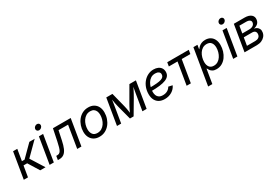

<svg xmlns="http://www.w3.org/2000/svg" viewBox="78 -1992 4969 3441"><g transform="rotate(-30 2562.5 -271.5)"><path d="M29.3 0 118.7 -539.1H205.6L167 -305.7H221.7L455.6 -539.1H565.4L304.2 -278.3L479 0H369.1L229.5 -225.6H153.8L116.2 0Z M564 0 653.3 -539.1H740.2L650.9 0ZM711.9 -630.9Q687.5 -630.9 672.6 -647.9Q657.7 -665 661.6 -689Q665.5 -712.9 686 -729.7Q706.5 -746.6 731.4 -746.6Q756.3 -746.6 771.2 -729.7Q786.1 -712.9 782.2 -689Q778.3 -665 757.6 -647.9Q736.8 -630.9 711.9 -630.9Z M734.4 0 747.6 -80.6H767.1Q791.5 -80.6 809.3 -89.8Q827.1 -99.1 841.3 -122.6Q855.5 -146 867.9 -189Q880.4 -231.9 894.5 -299.8L943.8 -539.1H1311L1221.7 0H1134.8L1210.4 -459H1013.2L973.1 -269Q954.1 -177.7 928.2 -118.2Q902.3 -58.6 863 -29.3Q823.7 0 763.7 0Z M1593.3 11.7Q1527.8 11.7 1480.7 -15.9Q1433.6 -43.5 1408.2 -93.3Q1382.8 -143.1 1382.8 -209.5Q1382.8 -273.9 1403.1 -334.2Q1423.3 -394.5 1461.4 -442.6Q1499.5 -490.7 1553.5 -518.8Q1607.4 -546.9 1674.8 -546.9Q1740.2 -546.9 1787.6 -519.5Q1835 -492.2 1860.4 -442.4Q1885.7 -392.6 1885.7 -325.2Q1885.7 -259.8 1865.2 -199.5Q1844.7 -139.2 1806.4 -91.6Q1768.1 -43.9 1714.1 -16.1Q1660.2 11.7 1593.3 11.7ZM1595.2 -65.9Q1645 -65.9 1683.1 -89.1Q1721.2 -112.3 1746.8 -150.1Q1772.5 -188 1785.4 -233.6Q1798.3 -279.3 1798.3 -323.7Q1798.3 -365.7 1785.2 -398.4Q1772 -431.2 1744.1 -450.2Q1716.3 -469.2 1672.4 -469.2Q1623 -469.2 1585.4 -446.3Q1547.9 -423.3 1522 -385.3Q1496.1 -347.2 1482.9 -301.3Q1469.7 -255.4 1469.7 -210Q1469.7 -147.9 1499.8 -106.9Q1529.8 -65.9 1595.2 -65.9Z M1958 0 2047.4 -539.1H2174.8L2251 -236.8Q2257.8 -210.4 2262.2 -186.8Q2266.6 -163.1 2269.8 -141.8Q2272.9 -120.6 2275.4 -100.6Q2277.8 -80.6 2280.3 -61H2264.6Q2273.4 -81.5 2282.5 -101.8Q2291.5 -122.1 2301.8 -143.3Q2312 -164.6 2324 -187.5Q2335.9 -210.4 2351.1 -236.8L2525.9 -539.1H2660.6L2571.3 0H2484.4L2530.8 -279.8Q2535.2 -308.1 2540.3 -336.2Q2545.4 -364.3 2550.3 -392.3Q2555.2 -420.4 2560.3 -447.8Q2565.4 -475.1 2570.3 -501.5H2581.1Q2563 -460.4 2546.4 -426.3Q2529.8 -392.1 2511 -357.4Q2492.2 -322.8 2467.3 -279.8L2302.2 0H2226.1L2152.3 -279.8Q2141.6 -322.3 2134.3 -356.7Q2127 -391.1 2121.8 -425.5Q2116.7 -460 2111.3 -501.5H2124.5Q2120.1 -473.1 2116.5 -446.3Q2112.8 -419.4 2108.6 -392.6Q2104.5 -365.7 2100.1 -337.9Q2095.7 -310.1 2090.8 -279.8L2044.4 0Z M2945.3 11.7Q2879.4 11.7 2832 -13.9Q2784.7 -39.6 2758.8 -88.6Q2732.9 -137.7 2732.9 -208.5Q2732.9 -280.3 2755.4 -342.5Q2777.8 -404.8 2818.4 -451.4Q2858.9 -498 2912.6 -524.4Q2966.3 -550.8 3027.8 -550.8Q3080.6 -550.8 3119.9 -533Q3159.2 -515.1 3180.7 -481.9Q3202.1 -448.7 3202.1 -402.8Q3202.1 -356.9 3178.2 -324.5Q3154.3 -292 3104.5 -271.7Q3054.7 -251.5 2977.5 -241.9Q2900.4 -232.4 2793.9 -232.4L2805.7 -299.8Q2895 -299.8 2954.8 -305.2Q3014.6 -310.5 3049.8 -322.8Q3085 -335 3100.1 -355Q3115.2 -375 3115.2 -404.3Q3115.2 -436 3089.4 -454.8Q3063.5 -473.6 3019.5 -473.6Q2964.8 -473.6 2926.5 -448.2Q2888.2 -422.9 2863.8 -382.6Q2839.4 -342.3 2828.1 -296.1Q2816.9 -250 2816.9 -208Q2816.9 -168.5 2829.3 -136.2Q2841.8 -104 2871.3 -84.7Q2900.9 -65.4 2950.7 -65.4Q3003.9 -65.4 3044.4 -88.6Q3085 -111.8 3105.5 -151.4L3187 -133.3Q3157.7 -66.9 3093 -27.6Q3028.3 11.7 2945.3 11.7Z M3399.4 0 3475.6 -459H3295.9L3309.1 -539.1H3754.4L3741.2 -459H3562.5L3486.3 0Z M3726.6 204.1 3850.1 -539.1H3934.1L3919.9 -454.6H3923.3Q3937 -474.1 3959.5 -495.6Q3981.9 -517.1 4015.6 -532Q4049.3 -546.9 4096.7 -546.9Q4156.2 -546.9 4200 -520.5Q4243.7 -494.1 4267.3 -445.8Q4291 -397.5 4291 -330.6Q4291 -267.6 4272.2 -206.5Q4253.4 -145.5 4218 -96.4Q4182.6 -47.4 4131.6 -18.1Q4080.6 11.2 4015.6 11.2Q3966.8 11.2 3937.3 -5.4Q3907.7 -22 3891.8 -44.7Q3876 -67.4 3868.2 -85.9H3861.3L3813.5 204.1ZM4004.4 -66.4Q4052.7 -66.4 4089.8 -89.8Q4127 -113.3 4152.3 -151.9Q4177.7 -190.4 4190.7 -236.6Q4203.6 -282.7 4203.6 -328.1Q4203.6 -392.1 4173.3 -430.7Q4143.1 -469.2 4082 -469.2Q4033.2 -469.2 3996.1 -446.3Q3959 -423.3 3934.1 -385.3Q3909.2 -347.2 3896.5 -301Q3883.8 -254.9 3883.8 -208.5Q3883.8 -143.6 3914.3 -105Q3944.8 -66.4 4004.4 -66.4Z M4362.8 0 4452.1 -539.1H4539.1L4449.7 0ZM4510.7 -630.9Q4486.3 -630.9 4471.4 -647.9Q4456.5 -665 4460.4 -689Q4464.4 -712.9 4484.9 -729.7Q4505.4 -746.6 4530.3 -746.6Q4555.2 -746.6 4570.1 -729.7Q4585 -712.9 4581.1 -689Q4577.1 -665 4556.4 -647.9Q4535.6 -630.9 4510.7 -630.9Z M4597.7 0 4687 -539.1H4908.2Q4997.6 -539.1 5043.2 -499.8Q5088.9 -460.4 5077.6 -395Q5069.8 -347.7 5037.1 -320.3Q5004.4 -293 4955.6 -283.7Q4986.3 -279.3 5012 -262.5Q5037.6 -245.6 5051 -216.8Q5064.5 -188 5057.6 -147Q5050.8 -103.5 5023.2 -70.6Q4995.6 -37.6 4952.4 -18.8Q4909.2 0 4853.5 0ZM4693.4 -79.6H4866.7Q4906.7 -79.6 4934.8 -98.4Q4962.9 -117.2 4968.8 -152.8Q4975.6 -192.9 4956.1 -216.6Q4936.5 -240.2 4893.1 -240.2H4720.2ZM4731.9 -313H4872.1Q4920.4 -313 4951.9 -332.8Q4983.4 -352.5 4989.3 -388.7Q4994.6 -422.9 4969.5 -441.4Q4944.3 -460 4895 -460H4756.3Z"/></g></svg>

Font: Inter 18pt
Style: Italic
Weight: 400
Italic angle: -9.3988°
Designer: Rasmus Andersson
Foundry: rsms
Version: Version 4.001;git-66647c0bb